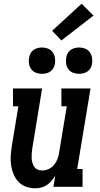

<svg xmlns="http://www.w3.org/2000/svg" viewBox="-20 -1007 540 1035"><path d="M170 8Q144 8 119.5 -1Q95 -10 78.5 -28Q62 -46 52.5 -69.5Q43 -93 39.5 -118Q36 -143 38 -169.5Q40 -196 44 -222L79 -434H50V-530H207L154 -207Q152 -194 151 -180.5Q150 -167 150.5 -154.5Q151 -142 154.5 -130Q158 -118 164.5 -108Q171 -98 182.5 -93Q194 -88 207 -88Q225 -88 241.5 -95.5Q258 -103 270 -116.5Q282 -130 288.5 -146.5Q295 -163 298 -180L340 -434H311V-530H468L396 -96H425V0H268L278 -60Q269 -46 258 -32.5Q247 -19 232.5 -9.5Q218 0 202 4Q186 8 170 8ZM406 -609Q389 -609 373.5 -615Q358 -621 348.5 -634Q339 -647 336.5 -663.5Q334 -680 337 -697Q339 -709 345 -720Q351 -731 361 -738Q371 -745 383 -748Q395 -751 406 -751Q423 -751 438.5 -745Q454 -739 463.5 -726Q473 -713 476 -696.5Q479 -680 476 -663Q474 -651 468 -640Q462 -629 452 -622Q442 -615 430 -612Q418 -609 406 -609ZM206 -609Q189 -609 173.5 -615Q158 -621 148.5 -634Q139 -647 136.5 -663.5Q134 -680 137 -697Q139 -709 145 -720Q151 -731 161 -738Q171 -745 183 -748Q195 -751 206 -751Q223 -751 238.5 -745Q254 -739 263.5 -726Q273 -713 276 -696.5Q279 -680 276 -663Q274 -651 268 -640Q262 -629 252 -622Q242 -615 230 -612Q218 -609 206 -609ZM311 -789 261 -841 420 -987 484 -923Z"/></svg>

Font: Iosevka Curly Slab Oblique
Style: Bold
Weight: 700
Italic angle: -9°
Monospace: yes
Designer: Belleve Invis
Foundry: Belleve Invis
Version: Version 11.1.0; ttfautohint (v1.8.3)